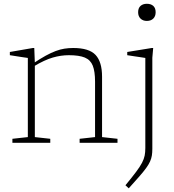

<svg xmlns="http://www.w3.org/2000/svg" viewBox="-20 -754 917 1014"><path d="M164 -421.5V-30L245.5 -21V0H45.5V-21L127 -30V-448Q119 -449 92.5 -453Q66 -457 32 -462.5V-479.5L153.5 -500.5H161ZM400.5 -21 482 -30V-322.5Q482 -376.5 470 -407Q458 -437.5 428 -450Q398 -462.5 343.5 -462.5Q301.5 -462.5 258.5 -450Q215.5 -437.5 158.5 -403.5L155 -419Q192.5 -444 221.2 -459.8Q250 -475.5 274 -484.5Q298 -493.5 320.2 -497Q342.5 -500.5 367 -500.5Q450.5 -500.5 484.8 -463.8Q519 -427 519 -349V-30L600.5 -21V0H400.5ZM755.5 -643.5Q735 -643.5 722.2 -655.8Q709.5 -668 709.5 -689.5Q709.5 -711.5 722.2 -722.8Q735 -734 755.5 -734Q777 -734 789.5 -722.8Q802 -711.5 802 -689.5Q802 -668 789.5 -655.8Q777 -643.5 755.5 -643.5ZM747.5 -448Q742 -449 725 -451.5Q708 -454 687.8 -457Q667.5 -460 652 -462.5V-479.5L781.5 -500.5H789L784.5 -449V32Q784.5 52 782 67.5Q779.5 83 772.5 98.8Q765.5 114.5 751.8 133.5Q738 152.5 715.5 178.2Q693 204 660 240.5L642.5 224.5Q677.5 182 698.5 154Q719.5 126 730 105.8Q740.5 85.5 744 67.8Q747.5 50 747.5 27.5Z"/></svg>

Font: Newsreader 9pt ExtraLight
Style: Regular
Weight: 250
Designer: Hugues Gentile
Foundry: Production Type
Version: Version 1.003